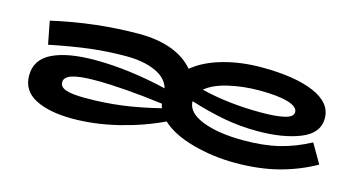

<svg xmlns="http://www.w3.org/2000/svg" viewBox="-61 -718 1786 964"><g transform="rotate(15 832.0 -236.5)"><path d="M1196 14Q1080 14 973.5 -15.5Q867 -45 811 -98Q706 -48 585 -18.5Q464 11 349 11Q228 11 156 -26.5Q84 -64 84 -143Q84 -226 163.5 -264.5Q243 -303 385 -303Q559 -303 758 -256Q743 -308 681.5 -335Q620 -362 530 -362Q436 -362 345 -351Q254 -340 136 -316L113 -435Q341 -487 566 -487Q661 -487 733 -460.5Q805 -434 849 -382Q908 -431 1001 -457.5Q1094 -484 1202 -484Q1375 -484 1474.5 -441.5Q1574 -399 1574 -318Q1574 -241 1485 -205Q1396 -169 1263 -169Q1173 -169 1089.5 -184.5Q1006 -200 910 -230Q911 -171 993.5 -138.5Q1076 -106 1206 -106Q1311 -106 1391 -125.5Q1471 -145 1549 -187L1607 -87Q1520 -38 1420 -12Q1320 14 1196 14ZM945 -299Q1086 -264 1255 -264Q1335 -264 1378.5 -274.5Q1422 -285 1422 -310Q1422 -338 1370 -353.5Q1318 -369 1222 -369Q1136 -369 1060 -351Q984 -333 945 -299ZM385 -106Q489 -106 580 -118.5Q671 -131 771 -156Q766 -167 765 -178Q559 -205 412 -205Q332 -205 292.5 -192.5Q253 -180 253 -153Q253 -128 284.5 -117Q316 -106 385 -106Z"/></g></svg>

Font: BioRhyme Expanded ExtraBold
Style: Regular
Weight: 800
Width: 7
Designer: Aoife Mooney
Foundry: Aoife Mooney Type
Version: Version 1.000